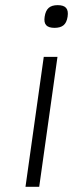

<svg xmlns="http://www.w3.org/2000/svg" viewBox="-20 -719 281 739"><path d="M130.9 0H78.1L148.4 -500H201.2ZM240.2 -654.8Q236.8 -632.3 224.9 -622.1Q212.9 -611.8 189.9 -611.8Q167 -611.8 157.7 -622.1Q148.4 -632.3 151.9 -654.8Q155.3 -677.7 167.2 -688.5Q179.2 -699.2 202.1 -699.2Q225.1 -699.2 234.4 -688.5Q243.7 -677.7 240.2 -654.8Z"/></svg>

Font: Fivo Sans Light
Style: Regular
Weight: 300
Designer: Alexander Slobzheninov
Foundry: Alexander Slobzheninov
Version: 1.0